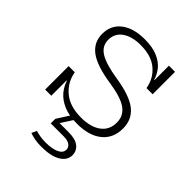

<svg xmlns="http://www.w3.org/2000/svg" viewBox="-217 -645 972 972"><g transform="rotate(45 269.0 -159.0)"><path d="M300.5 8.5Q243 8.5 204 -8.2Q165 -25 142.2 -51.8Q119.5 -78.5 110.5 -109H98.5L108 -168Q119 -106 165.8 -67Q212.5 -28 292 -28Q360.5 -28 399.8 -56.8Q439 -85.5 439 -138.5Q439 -186 401.5 -213.8Q364 -241.5 274.5 -255Q164.5 -271.5 116.5 -307.2Q68.5 -343 68.5 -403.5Q68.5 -466 114.8 -501.5Q161 -537 240.5 -537Q297.5 -537 334.8 -520.5Q372 -504 392 -478.2Q412 -452.5 419 -425.5H431L421.5 -368Q411.5 -427 367.8 -464.2Q324 -501.5 246.5 -501.5Q185 -501.5 148.2 -475.8Q111.5 -450 111.5 -404Q111.5 -359 152.2 -334.2Q193 -309.5 281 -296Q389.5 -279 436 -241.2Q482.5 -203.5 482.5 -139.5Q482.5 -70 434.5 -30.8Q386.5 8.5 300.5 8.5ZM64 0V-168H108V0ZM421.5 -368V-528.5H465.5V-368ZM182.5 177.5Q196.5 181.5 214.5 184.8Q232.5 188 254 188Q301 188 328.2 175.2Q355.5 162.5 355.5 139Q355.5 122.5 341 111.8Q326.5 101 297.5 101H205V68.5H299.5Q350 68.5 373.5 87.8Q397 107 397 137Q397 174 360 196.2Q323 218.5 254.5 218.5Q229.5 218.5 208.2 214.8Q187 211 170 204.5ZM252 -5H283L235.5 68.5H205Z"/></g></svg>

Font: Hepta Slab ExtraLight Light
Style: Regular
Weight: 300
Version: Version 1.100